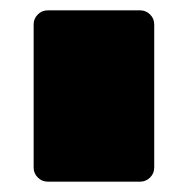

<svg xmlns="http://www.w3.org/2000/svg" viewBox="-20 -591 363 371"><path d="M72 -240Q61 -240 53 -248Q45 -256 45 -267V-544Q45 -555 53 -563Q61 -571 72 -571H251Q262 -571 270 -563Q278 -555 278 -544V-267Q278 -256 270 -248Q262 -240 251 -240Z"/></svg>

Font: Rubik Black
Style: Regular
Weight: 900
Designer: Hubert and Fischer
Foundry: Hubert and Fischer
Version: Version 2.300;gftools[0.9.30]